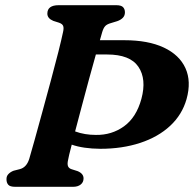

<svg xmlns="http://www.w3.org/2000/svg" viewBox="-20 -720 748 740"><path d="M242.5 -104Q238.5 -87 242.5 -78.5Q246.5 -70 258.5 -67L279 -60.5Q302 -51 302 -32.5Q302 -17.5 291 -8.8Q280 0 261.5 0H39Q18.5 0 11.8 -8Q5 -16 5 -28.5Q4.5 -41 12.5 -49.2Q20.5 -57.5 32.5 -62L56 -68Q82 -74.5 92.5 -107Q99.5 -130.5 113 -179Q126.5 -227.5 143 -288Q159.5 -348.5 176 -409.5Q192.5 -470.5 205 -520.2Q217.5 -570 223 -596.5Q226.5 -611.5 223.5 -619.8Q220.5 -628 207.5 -632.5L185.5 -639.5Q162.5 -649 162.5 -667.5Q162.5 -700 206.5 -700H427.5Q447.5 -700 454.5 -692.2Q461.5 -684.5 461.5 -672.5Q461.5 -659.5 453.2 -651.2Q445 -643 432 -638.5L407.5 -631Q393 -627 386 -620Q379 -613 374 -596.5Q370.5 -584 365 -565H459.5Q551 -565 611.2 -536.8Q671.5 -508.5 694.8 -457.2Q718 -406 699 -338Q682 -278 635.8 -235Q589.5 -192 520.2 -169.2Q451 -146.5 366.5 -146.5Q301 -147 256.5 -162.5Q244 -115 242.5 -104ZM349.5 -200Q410.5 -199 458 -233.2Q505.5 -267.5 525 -339Q545.5 -415 513.5 -462.5Q481.5 -510 392.5 -510H349.5Q337 -466.5 323 -414.5Q309 -362.5 295 -310Q281 -257.5 269.5 -213.5Q306 -200 349.5 -200Z"/></svg>

Font: Fraunces 9pt Soft SemiBold
Style: Italic
Weight: 600
Italic angle: -16°
Version: Version 1.000;[b76b70a41]